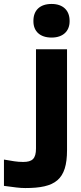

<svg xmlns="http://www.w3.org/2000/svg" viewBox="-129 -749 408 971"><path d="M40 -644V-641C40 -592 72 -559 132 -559C190 -559 223 -592 223 -641V-644C223 -696 190 -729 132 -729C72 -729 40 -696 40 -644ZM-109 191C-54 198 -32 202 -1 202C150 202 210 161 210 10V-500H53V2C53 54 34 70 -12 70C-45 70 -67 65 -109 58Z"/></svg>

Font: LT Wave Text Black
Style: Regular
Weight: 900
Designer: Daniel Lyons
Version: Version 2.5 (Glyphs App)